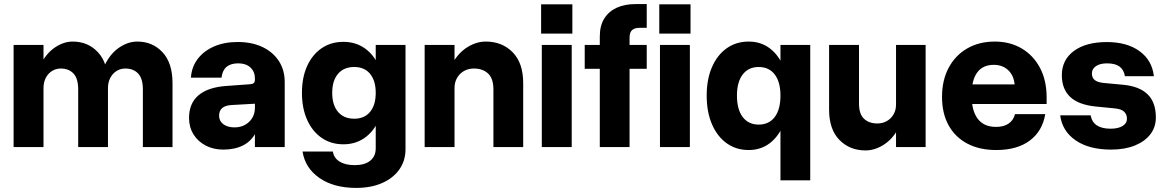

<svg xmlns="http://www.w3.org/2000/svg" viewBox="-20 -720 5713 940"><path d="M679.5 -282.2V0H824.6V-313Q824.6 -411.6 775.8 -464.1Q726.9 -516.5 652.2 -516.5Q609.1 -516.5 567.7 -489.9Q526.3 -463.3 499.2 -413.8Q472.2 -364.3 472.2 -294.8L508.6 -289.2Q508.6 -317.2 519.9 -338.6Q531.1 -360.1 550.3 -372.3Q569.6 -384.5 593.7 -384.5Q633.1 -384.5 656.3 -360Q679.5 -335.5 679.5 -282.2ZM362.8 -282.2V0H508.6V-313Q508.6 -411.6 459.7 -464.1Q410.8 -516.5 336.2 -516.5Q293.4 -516.5 252.3 -489.9Q211.1 -463.3 184 -413.8Q157 -364.3 157 -294.8L193 -289.2Q193 -317.2 204.1 -338.6Q215.2 -360.1 234.5 -372.3Q253.7 -384.5 277.7 -384.5Q316.8 -384.5 339.8 -360Q362.8 -335.5 362.8 -282.2ZM46.6 -500V0H193V-500Z M1373.9 -318.5Q1373.9 -377.3 1345.1 -421.4Q1316.2 -465.6 1264.6 -490Q1213 -514.4 1143.5 -514.4Q1078.2 -514.4 1028.1 -492.6Q977.9 -470.8 948 -431.5Q918.2 -392.3 914.7 -339.8H1064.4Q1072.6 -409.9 1146.4 -409.9Q1184.3 -409.9 1206.1 -389.4Q1228 -368.9 1228 -336.9V0H1373.9ZM1256.1 -186 1228 -193.2Q1228 -150.6 1199.6 -123.5Q1171.3 -96.4 1127.6 -96.4Q1094 -96.4 1073.3 -112Q1052.6 -127.7 1052.6 -153.4Q1052.6 -202.4 1113.7 -205.8L1229.3 -212.3L1228 -329.8Q1228 -318.4 1221.9 -313.1Q1215.8 -307.9 1200.4 -307.3L1091.1 -299.4Q999.9 -293.6 952.7 -254.2Q905.5 -214.8 905.5 -142.5Q905.5 -97.6 927.1 -62.6Q948.8 -27.5 986.7 -7.6Q1024.6 12.4 1073.4 12.4Q1129.6 12.4 1170.6 -8.5Q1211.5 -29.4 1233.8 -73.3Q1256.1 -117.2 1256.1 -186Z M1606.5 -265.6Q1606.5 -205.7 1634.9 -172.3Q1663.3 -138.8 1714.2 -138.8Q1764.2 -138.8 1791.8 -172.3Q1819.5 -205.7 1819.5 -265.6Q1819.5 -325.1 1791.8 -358.6Q1764.2 -392 1714.2 -392Q1663.3 -392 1634.9 -358.6Q1606.5 -325.1 1606.5 -265.6ZM1859.3 -265.5Q1859.3 -190 1834.5 -133.2Q1809.8 -76.5 1765.2 -45Q1720.6 -13.5 1661.3 -13.5Q1600.4 -13.5 1554.8 -45Q1509.2 -76.5 1483.7 -133.2Q1458.3 -190 1458.3 -265.5Q1458.3 -340.7 1483.7 -396.8Q1509.2 -452.8 1554.8 -484Q1600.5 -515.1 1661.3 -515.1Q1720.6 -515.1 1765.2 -484Q1809.8 -452.9 1834.5 -396.8Q1859.3 -340.8 1859.3 -265.5ZM1965.3 -500V10.5Q1965.3 66.9 1935.1 109.6Q1904.8 152.4 1850.6 176.2Q1796.3 200 1723.3 200Q1614.1 200 1543.9 151.3Q1473.7 102.6 1461.3 22H1609.9Q1613.9 52.9 1642 70.7Q1670.1 88.5 1716.8 88.5Q1765.6 88.5 1792.5 66.8Q1819.5 45 1819.5 6V-500Z M2395.7 -282.2V0H2541.5V-313Q2541.5 -411.6 2489.9 -464.1Q2438.4 -516.5 2358.3 -516.5Q2313.1 -516.5 2269.6 -489.9Q2226.1 -463.3 2197.8 -413.8Q2169.5 -364.3 2169.3 -294.8L2205.3 -289.2Q2205.3 -317.2 2217.7 -338.6Q2230.1 -360.1 2251.4 -372.3Q2272.6 -384.5 2299.7 -384.5Q2343.6 -384.5 2369.6 -360Q2395.7 -335.5 2395.7 -282.2ZM2059 -500V0H2205.3V-500Z M2629.2 -698.9V-555.6H2782.2V-698.9ZM2632.6 -500V0H2779V-500Z M2842.7 -383.3H3146.3V-500H2842.7ZM3146.3 -583.8V-700H3090.3Q3038.7 -700 2999.5 -682.2Q2960.4 -664.5 2938.4 -629.3Q2916.5 -594.2 2916.5 -541.3V0H3062.2V-534.7Q3062.2 -562.2 3074.9 -573Q3087.6 -583.8 3111.8 -583.8Z M3207.7 -698.9V-555.6H3360.7V-698.9ZM3211.1 -500V0H3357.5V-500Z M3946.8 -500V163H3801V-500ZM3840.8 -252Q3840.8 -172 3816.5 -111.9Q3792.2 -51.9 3748.4 -18.7Q3704.6 14.5 3645.5 14.5Q3584 14.5 3537.7 -18.7Q3491.4 -51.9 3465.6 -111.9Q3439.8 -172 3439.8 -252Q3439.8 -331.7 3465.6 -391.2Q3491.4 -450.8 3537.7 -483.6Q3584 -516.5 3645.5 -516.5Q3704.6 -516.5 3748.4 -483.6Q3792.2 -450.8 3816.5 -391.2Q3840.8 -331.7 3840.8 -252ZM3588 -252Q3588 -184.3 3616.2 -147.1Q3644.4 -110 3694.3 -110Q3745 -110 3773 -147.1Q3801 -184.3 3801 -252Q3801 -318.5 3773 -355.3Q3745 -392 3694.3 -392Q3644.4 -392 3616.2 -355.3Q3588 -318.5 3588 -252Z M4185.5 -213.3V-500H4039.1V-183Q4039.1 -86.5 4089.6 -35Q4140.1 16.5 4217.4 16.5Q4261.5 16.5 4304.3 -9.9Q4347 -36.3 4374.7 -85.2Q4402.4 -134.2 4402.4 -201.8L4366.8 -207.8Q4366.8 -180.9 4354.8 -160.2Q4342.8 -139.4 4322.2 -127.5Q4301.5 -115.5 4275.7 -115.5Q4234.6 -115.5 4210 -138.6Q4185.5 -161.7 4185.5 -213.3ZM4511.7 0V-500H4366.8V0Z M4592 -245.9Q4592 -164.8 4624.1 -106.6Q4656.3 -48.3 4715.9 -16.9Q4775.5 14.5 4857.5 14.5Q4959.8 14.5 5021.6 -31.8Q5083.5 -78 5097.4 -161.3H4949.2Q4942 -131.7 4918.3 -115.2Q4894.6 -98.7 4856.2 -98.7Q4797.4 -98.7 4767.1 -138.1Q4736.7 -177.5 4736.7 -254.7Q4736.7 -327.9 4764.3 -365.2Q4791.9 -402.6 4845.7 -402.6Q4888 -402.6 4915.7 -376.7Q4943.3 -350.8 4947.4 -306.9H4731.6V-210.9H5104.1V-243Q5104.1 -326.6 5071.6 -387.9Q5039 -449.2 4981.8 -482.9Q4924.6 -516.5 4850.5 -516.5Q4773.2 -516.5 4715 -482.7Q4656.8 -448.9 4624.4 -388Q4592 -327.1 4592 -245.9Z M5441.7 -188.9Q5471.1 -185.6 5484.2 -172.5Q5497.4 -159.3 5497.4 -138.6Q5497.4 -116.2 5475.6 -103Q5453.8 -89.9 5417.7 -89.9Q5331.3 -89.9 5319.6 -155.3H5170.5Q5180.5 -78.1 5246.2 -32.8Q5312 12.4 5419.6 12.4Q5485.9 12.4 5535.1 -7.2Q5584.2 -26.9 5611.6 -62.1Q5638.9 -97.4 5638.9 -144.7Q5638.9 -218.8 5598.8 -258Q5558.7 -297.3 5479.4 -304.9L5382.2 -314Q5353.2 -317.1 5339.5 -328.2Q5325.8 -339.2 5325.8 -360.5Q5325.8 -383 5345.9 -396.4Q5365.9 -409.8 5399.8 -409.8Q5439.3 -409.8 5460.5 -394.6Q5481.8 -379.4 5487.5 -347.1H5629.2Q5620.4 -424.9 5559.1 -469.5Q5497.9 -514.1 5398.7 -514.1Q5296.8 -514.1 5237.7 -470.6Q5178.6 -427 5178.6 -351.6Q5178.6 -284 5219.6 -245.4Q5260.6 -206.7 5345.7 -198.4Z"/></svg>

Font: Overused Grotesk Light
Style: Regular
Weight: 300
Designer: RandomMaerks
Version: Version 0.005